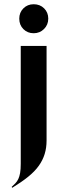

<svg xmlns="http://www.w3.org/2000/svg" viewBox="-20 -712 283 907"><path d="M200 -48V-495H78V62Q78 88 75 105Q72 122 66.5 133.5Q61 145 53 153.5Q45 162 35 171L38 175Q82 148 113 123Q144 98 163 71.5Q182 45 191 15.5Q200 -14 200 -48ZM71 -624Q71 -594 90.5 -574.5Q110 -555 139 -555Q168 -555 188 -575Q208 -595 208 -624Q208 -653 188.5 -672.5Q169 -692 139 -692Q110 -692 90.5 -672.5Q71 -653 71 -624Z"/></svg>

Font: Moniqa Black
Style: Regular
Weight: 900
Designer: Rajesh Rajput
Foundry: Rajesh Rajput
Version: Version 1.000